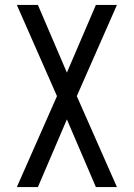

<svg xmlns="http://www.w3.org/2000/svg" viewBox="-20 -540 540 775"><path d="M48 215 210 -152 48 -520H133L250 -247L367 -520H452L290 -152L452 215H367L250 -58L133 215Z"/></svg>

Font: Iosevka SS04
Style: Regular
Weight: 400
Monospace: yes
Designer: Belleve Invis
Foundry: Belleve Invis
Version: Version 19.0.0; ttfautohint (v1.8.4)